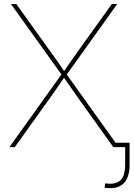

<svg xmlns="http://www.w3.org/2000/svg" viewBox="-20 -748 679 976"><path d="M27.8 0 297.9 -377.4V-361.8L35.6 -727.5H63L226.1 -500Q240.7 -480 254.9 -460.2Q269 -440.4 283.2 -420.2Q297.4 -399.9 311 -378.9H300.8Q314.9 -399.9 328.9 -420.2Q342.8 -440.4 356.9 -460.2Q371.1 -480 385.3 -500L548.3 -727.5H575.7L313.5 -360.8V-377.4L583.5 0H556.2L382.8 -242.2Q369.1 -261.7 355.5 -281Q341.8 -300.3 328.1 -320.1Q314.5 -339.8 300.8 -359.9H310.5Q296.9 -339.8 283.2 -320.1Q269.5 -300.3 256.1 -281Q242.7 -261.7 228.5 -242.2L55.2 0ZM541.5 208.5Q533.2 208.5 525.1 207.8Q517.1 207 511.7 206.5L514.6 184.1Q519 184.6 525.9 185.3Q532.7 186 540 186Q579.1 186 597.7 162.4Q616.2 138.7 616.2 89.8V0H563.5V-22.5H638.7V89.8Q638.7 147.5 614 178Q589.4 208.5 541.5 208.5Z"/></svg>

Font: Inter 18pt Thin
Style: Regular
Weight: 250
Designer: Rasmus Andersson
Foundry: rsms
Version: Version 4.001;git-66647c0bb